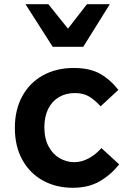

<svg xmlns="http://www.w3.org/2000/svg" viewBox="-20 -881 640 911"><path d="M50.5 -274.5Q50.5 -359 85 -423.2Q119.5 -487.5 183 -523Q246.5 -558.5 330 -558.5Q406.5 -558.5 455.5 -530.5Q504.5 -502.5 541.5 -454.5L457.5 -376.5Q428 -408.5 401 -424Q374 -439.5 335 -439.5Q292.5 -439.5 259.8 -420.2Q227 -401 208.8 -364.5Q190.5 -328 190.5 -277.5Q190.5 -223 211 -185.5Q231.5 -148 264 -129.8Q296.5 -111.5 332.5 -111.5Q367.5 -111.5 401.8 -130.2Q436 -149 461 -178.5L545.5 -101Q506 -51.5 453 -20.8Q400 10 325 10Q247 10 184.8 -23.8Q122.5 -57.5 86.5 -121.8Q50.5 -186 50.5 -274.5ZM101 -861H209.5L302.5 -745L392.5 -861H501L375 -659H230Z"/></svg>

Font: JuliaMono ExtraBold
Style: Regular
Weight: 800
Monospace: yes
Designer: cormullion
Foundry: corm
Version: Version 0.055; ttfautohint (v1.8.4)